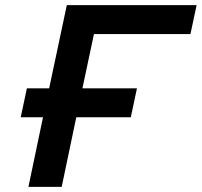

<svg xmlns="http://www.w3.org/2000/svg" viewBox="-20 -730 788 750"><path d="M91 0H221L278 -272H491L515 -385H302L347 -597H724L748 -710H241L172 -385H85L61 -272H148Z"/></svg>

Font: Geist SemiBold
Style: Italic
Weight: 600
Italic angle: -12°
Designer: Basement.studio, Andrés Briganti, Mateo Zaragoza
Foundry: Basement.studio, Vercel, Andrés Briganti, Guido Ferreyra, Mateo Zaragoza
Version: Version 1.500